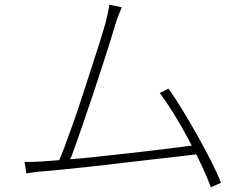

<svg xmlns="http://www.w3.org/2000/svg" viewBox="-20 -770 1040 815"><path d="M497 -739Q491 -724 484 -707.5Q477 -691 468 -661Q461 -637 447 -592Q433 -547 414.5 -490Q396 -433 375.5 -371.5Q355 -310 335 -252Q315 -194 299 -149Q283 -104 272 -79L226 -78Q238 -104 255.5 -150.5Q273 -197 293.5 -255.5Q314 -314 334 -376.5Q354 -439 373 -496.5Q392 -554 406 -599.5Q420 -645 427 -669Q435 -702 438.5 -718Q442 -734 444 -750ZM695 -394Q721 -358 753.5 -305Q786 -252 818.5 -194Q851 -136 877.5 -83.5Q904 -31 918 6L875 25Q862 -12 837 -65.5Q812 -119 781 -177Q750 -235 717.5 -287.5Q685 -340 658 -375ZM164 -85Q201 -88 254.5 -92Q308 -96 371.5 -102.5Q435 -109 500 -116.5Q565 -124 626 -131Q687 -138 736.5 -144.5Q786 -151 816 -155L832 -117Q800 -113 748 -107Q696 -101 633.5 -94Q571 -87 505 -79Q439 -71 375 -64Q311 -57 257 -51.5Q203 -46 166 -43Q147 -42 130 -39.5Q113 -37 92 -34L84 -83Q104 -82 124 -83Q144 -84 164 -85Z"/></svg>

Font: Noto Sans SC Thin ExtraLight
Style: Regular
Weight: 250
Version: Version 2.004-H2;hotconv 1.0.118;makeotfexe 2.5.65603